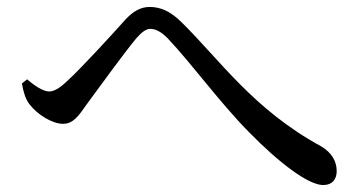

<svg xmlns="http://www.w3.org/2000/svg" viewBox="-20 -618 1040 552"><path d="M43 -378C47 -355 53 -333 65 -318C87 -289 130 -262 161 -262C191 -262 206 -285 230 -319C266 -368 337 -466 372 -508C388 -526 400 -535 412 -535C426 -535 442 -528 461 -509C533 -433 611 -324 696 -238C781 -151 866 -86 909 -86C935 -86 948 -102 948 -126C948 -153 935 -179 902 -198C708 -304 612 -446 502 -554C469 -587 440 -598 410 -598C384 -598 362 -585 340 -561C304 -521 218 -426 171 -383C151 -364 135 -355 121 -355C105 -355 81 -370 58 -390Z"/></svg>

Font: Noto Serif KR Medium
Style: Regular
Weight: 500
Designer: Ryoko NISHIZUKA 西塚涼子 (kana & ideographs); Frank Grießhammer (Latin, Greek & Cyrillic); Wenlong ZHANG 张文龙 (bopomofo); San
Foundry: Adobe
Version: Version 2.001;hotconv 1.1.0;makeotfexe 2.6.0